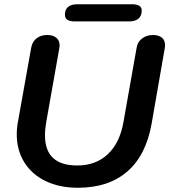

<svg xmlns="http://www.w3.org/2000/svg" viewBox="-20 -875 798 905"><path d="M59 -242Q59 -272 65 -303L127 -650Q132 -678 152 -694Q172 -710 202 -710Q230 -710 245.5 -697Q261 -684 261 -661Q261 -654 260 -650L198 -300Q192 -266 192 -237Q192 -95 344 -95Q432 -95 488.5 -148.5Q545 -202 562 -300L624 -650Q628 -677 649.5 -693.5Q671 -710 701 -710Q728 -710 743 -697.5Q758 -685 758 -662Q758 -654 757 -650L695 -294Q669 -144 580.5 -67Q492 10 347 10Q260 10 195 -21.5Q130 -53 94.5 -110Q59 -167 59 -242ZM286 -805Q286 -855 346 -855H602Q624 -855 636 -848Q648 -841 648 -825Q648 -800 632.5 -787Q617 -774 588 -774H332Q286 -774 286 -805Z"/></svg>

Font: Kodchasan
Style: Bold Italic
Weight: 700
Italic angle: -10°
Version: Version 1.000; ttfautohint (v1.6)